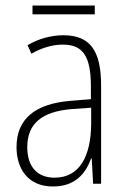

<svg xmlns="http://www.w3.org/2000/svg" viewBox="-20 -667 460 697"><path d="M324 -647H98V-615H324ZM210 -539C165 -539 119 -526 80 -503L94 -472C136 -496 174 -505 208 -505C279 -505 310 -466 310 -353V-307L237 -301C111 -291 40 -238 40 -133C40 -54 82 10 172 10C254 10 291 -38 311 -92H313L318 0H347V-357C347 -486 305 -539 210 -539ZM240 -271 311 -276V-218C310 -101 270 -22 178 -22C115 -22 79 -62 79 -133C79 -219 133 -262 240 -271Z"/></svg>

Font: Noto Sans Gurmukhi Condensed ExtraLight
Style: Regular
Weight: 200
Width: 3
Designer: Jelle Bosma - Monotype Design Team
Foundry: Monotype Imaging Inc.
Version: Version 2.004